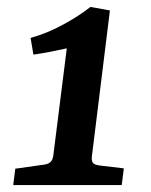

<svg xmlns="http://www.w3.org/2000/svg" viewBox="-20 -532 433 552"><path d="M244 -81Q243 -70 247 -64Q251 -58 268 -56L336 -48L330 0H18L24 -47L109 -59Q120 -61 125.5 -66.5Q131 -72 133 -83L172 -393Q150 -388 124 -383Q98 -378 76 -375L68 -423Q115 -436 161 -461Q207 -486 240 -512L296 -502Z"/></svg>

Font: Rasa SemiBold
Style: Italic
Weight: 600
Italic angle: -7.10001°
Designer: Anna Giedrys (Yrsa+Rasa design), David Brezina (Yrsa art-direction, Rasa art-direction, design)
Foundry: Rosetta Type Foundry
Version: Version 2.004